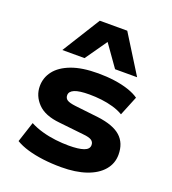

<svg xmlns="http://www.w3.org/2000/svg" viewBox="-141 -881 897 999"><g transform="rotate(20 307.0 -381.5)"><path d="M311 11Q258 11 210.5 5Q163 -1 124 -12.5Q85 -24 57 -41L94 -154Q124 -138 161 -127.5Q198 -117 236.5 -112.5Q275 -108 309 -108Q364 -108 392.5 -118Q421 -128 421 -151Q421 -168 407.5 -177Q394 -186 361 -189L224 -204Q142 -212 102.5 -253Q63 -294 63 -348Q63 -395 92 -432.5Q121 -470 179.5 -492Q238 -514 327 -514Q374 -514 417.5 -508Q461 -502 496.5 -490Q532 -478 554 -462L510 -354Q485 -369 453.5 -378Q422 -387 388.5 -391Q355 -395 321 -395Q265 -395 239 -384Q213 -373 213 -352Q213 -335 226 -326.5Q239 -318 272 -314L403 -299Q490 -288 530 -252Q570 -216 570 -152Q570 -103 538.5 -66Q507 -29 449 -9Q391 11 311 11ZM109 -564 240 -774H392L523 -564H401L316 -684L232 -564Z"/></g></svg>

Font: Nunito Sans 7pt SemiExpanded ExtraBold
Style: Regular
Weight: 800
Width: 6
Designer: Vernon Adams
Foundry: Vernon Adams
Version: Version 3.101;gftools[0.9.27]